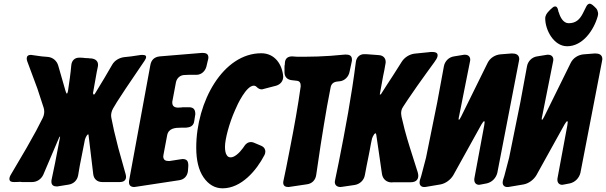

<svg xmlns="http://www.w3.org/2000/svg" viewBox="-20 -1020 3289 1042"><path d="M585 -377C584 -382 583 -388 583 -393C583 -401 585 -417 594 -432L615 -467L662 -539L765 -691C770 -699 773 -705 773 -710C773 -715 772 -722 753 -722C751 -722 749 -722 746 -722L692 -714L655 -710C628 -707 602 -692 589 -669L547 -597L498 -516C495 -510 492 -507 490 -507C489 -507 485 -507 485 -515C485 -517 485 -519 486 -522L505 -629L511 -658C512 -662 512 -666 512 -669C512 -685 502 -700 475 -703H471C468 -703 465 -703 463 -704L442 -705C434 -706 426 -707 418 -707H409C388 -707 370 -694 367 -667C363 -620 356 -574 349 -526C347 -517 345 -512 343 -512C341 -512 339 -516 336 -525L296 -664C289 -689 268 -708 241 -711L206 -714L156 -721C153 -722 150 -722 147 -722C130 -722 125 -713 125 -702C125 -698 126 -693 128 -687L183 -539L217 -435C219 -429 220 -422 220 -415C220 -410 220 -396 212 -380L176 -310L124 -217L37 -69C33 -62 31 -55 31 -50C31 -33 45 -32 59 -32C74 -32 82 -33 86 -33C90 -33 94 -33 99 -32H154C181 -32 204 -48 215 -72L298 -267C301 -275 304 -279 305 -279C306 -279 306 -278 306 -277C306 -275 305 -271 304 -266L279 -136L260 -45C259 -41 259 -37 259 -34C259 -14 272 -8 290 -8L352 -18C379 -22 399 -41 404 -68L413 -121L441 -263C444 -272 447 -279 452 -286C455 -289 457 -291 458 -291C460 -291 461 -288 461 -283L486 -75C489 -48 508 -32 535 -32H630C657 -32 664 -47 664 -60C664 -65 663 -69 662 -74L622 -217L599 -310Z M953 -42C980 -46 997 -65 1000 -92L1002 -120C1002 -143 997 -157 970 -157L965 -156H963L899 -146C879 -146 866 -150 866 -173L867 -177V-179L887 -285C894 -324 930 -327 962 -327H985C988 -327 992 -327 995 -328C1018 -330 1031 -341 1034 -362L1040 -400C1040 -424 1032 -438 1005 -438H977C973 -438 969 -438 966 -437L947 -436C928 -436 915 -443 915 -463C915 -468 915 -471 916 -473L935 -574C940 -597 959 -613 982 -613L1005 -614H1048C1073 -615 1093 -633 1100 -658C1103 -670 1105 -681 1108 -692L1109 -695C1110 -700 1111 -704 1111 -708C1111 -729 1096 -733 1077 -733L847 -714C818 -711 801 -695 796 -667L681 -42C680 -39 680 -36 680 -31C680 -14 690 -5 709 -5L714 -6H716Z M1517 -604C1512 -671 1471 -731 1398 -731C1191 -731 1045 -469 1045 -219C1045 -150 1058 -96 1085 -57C1112 -18 1147 2 1188 2C1290 2 1372 -95 1415 -178C1418 -184 1420 -190 1420 -197C1420 -205 1418 -221 1395 -230L1357 -246C1352 -248 1347 -249 1342 -249C1326 -249 1313 -240 1303 -223L1299 -217C1278 -188 1252 -166 1232 -166C1222 -166 1215 -170 1210 -179C1204 -188 1201 -203 1201 -224C1201 -264 1224 -352 1256 -423C1269 -455 1317 -555 1357 -555C1363 -555 1368 -553 1373 -548C1382 -539 1391 -535 1400 -535C1403 -535 1405 -535 1406 -536L1479 -555C1502 -562 1517 -580 1517 -604Z M1647 -20C1674 -24 1692 -43 1696 -70L1720 -232C1733 -311 1742 -372 1755 -444L1774 -544C1777 -563 1788 -574 1807 -577C1814 -578 1819 -578 1824 -579H1825C1850 -582 1872 -603 1877 -630L1889 -686C1890 -689 1890 -692 1890 -697C1890 -720 1874 -724 1854 -724L1773 -717C1728 -714 1680 -712 1631 -712H1605C1596 -712 1588 -712 1579 -713L1566 -714C1541 -714 1527 -702 1526 -677C1526 -672 1526 -669 1525 -667C1524 -664 1524 -660 1524 -657V-627C1524 -603 1539 -588 1562 -585L1588 -582C1608 -581 1612 -569 1612 -552C1597 -444 1577 -333 1554 -216C1547 -181 1540 -145 1533 -109L1519 -42C1518 -37 1517 -33 1517 -29C1517 -10 1530 -5 1546 -5L1551 -6H1553Z M1904 -16C1932 -20 1955 -41 1960 -69L1970 -122C1975 -149 1982 -178 1987 -207C1991 -230 1995 -251 1999 -268C2001 -275 2005 -283 2011 -292C2014 -295 2017 -297 2018 -297C2019 -297 2021 -294 2022 -289L2040 -166C2043 -142 2047 -119 2050 -96L2053 -76C2057 -48 2078 -30 2106 -30L2115 -31H2209C2242 -31 2250 -50 2250 -66C2250 -72 2249 -78 2247 -85L2234 -126C2214 -190 2193 -252 2176 -317L2159 -387C2158 -394 2157 -399 2157 -403C2157 -411 2157 -426 2168 -441L2193 -479C2225 -527 2263 -580 2294 -623C2309 -644 2324 -664 2339 -685L2340 -687C2350 -700 2355 -711 2355 -719C2355 -726 2354 -738 2325 -738C2318 -738 2313 -738 2310 -737L2231 -729C2203 -726 2176 -709 2161 -686L2114 -612C2089 -573 2066 -539 2047 -508L2041 -507L2059 -606C2060 -613 2063 -623 2066 -640L2072 -674C2073 -677 2073 -680 2073 -685C2073 -702 2062 -720 2034 -721L2021 -722C2004 -723 1986 -725 1967 -726H1956C1933 -726 1914 -710 1911 -682C1888 -499 1854 -318 1818 -137L1799 -45C1798 -38 1797 -34 1797 -33C1797 -14 1810 -5 1829 -5L1834 -6H1836Z M2796 -687C2797 -692 2798 -696 2798 -699C2798 -724 2779 -730 2758 -730L2695 -725C2666 -722 2639 -705 2626 -678L2483 -388C2477 -376 2473 -370 2471 -370C2471 -370 2469 -369 2469 -374C2469 -378 2470 -384 2472 -392L2530 -683C2531 -688 2532 -692 2532 -696C2532 -712 2522 -723 2503 -723C2500 -723 2497 -723 2493 -722L2444 -714C2416 -710 2394 -688 2389 -660L2353 -465L2292 -164L2266 -65L2259 -43C2258 -38 2257 -33 2257 -29C2257 -16 2265 -5 2282 -5C2285 -5 2289 -5 2293 -6L2370 -19C2398 -24 2425 -44 2440 -69L2593 -345C2600 -356 2604 -362 2607 -362C2608 -362 2610 -363 2610 -356C2610 -352 2609 -347 2608 -340L2555 -55C2554 -51 2554 -47 2554 -44C2554 -27 2565 -17 2580 -17C2583 -17 2587 -18 2592 -19L2623 -25C2651 -32 2672 -54 2679 -82Z M3058 -769C3143 -769 3203 -857 3224 -932C3225 -937 3226 -941 3226 -945C3226 -950 3225 -954 3224 -957C3222 -966 3218 -973 3211 -979L3205 -985C3203 -987 3200 -989 3197 -992L3196 -993C3189 -998 3184 -1000 3181 -1000C3174 -1000 3167 -995 3162 -985L3143 -947C3126 -914 3105 -894 3066 -894C3037 -894 3020 -927 3013 -952C3010 -956 3010 -961 3009 -965C3006 -978 3001 -985 2994 -985C2988 -985 2983 -983 2978 -978L2970 -971C2967 -968 2963 -965 2960 -961L2959 -960C2948 -949 2939 -936 2939 -920C2939 -856 2986 -769 3058 -769ZM3247 -687C3248 -692 3249 -696 3249 -699C3249 -724 3230 -730 3209 -730L3146 -725C3117 -722 3090 -705 3077 -678L2934 -388C2928 -376 2924 -370 2922 -370C2922 -370 2920 -369 2920 -374C2920 -378 2921 -384 2923 -392L2981 -683C2982 -688 2983 -692 2983 -696C2983 -712 2973 -723 2954 -723C2951 -723 2948 -723 2944 -722L2895 -714C2867 -710 2845 -688 2840 -660L2804 -465L2743 -164L2717 -65L2710 -43C2709 -38 2708 -33 2708 -29C2708 -16 2716 -5 2733 -5C2736 -5 2740 -5 2744 -6L2821 -19C2849 -24 2876 -44 2891 -69L3044 -345C3051 -356 3055 -362 3058 -362C3059 -362 3061 -363 3061 -356C3061 -352 3060 -347 3059 -340L3006 -55C3005 -51 3005 -47 3005 -44C3005 -27 3016 -17 3031 -17C3034 -17 3038 -18 3043 -19L3074 -25C3102 -32 3123 -54 3130 -82Z"/></svg>

Font: Bangerz
Style: Bold
Weight: 700
Designer: vernon adams
Foundry: Vernon Adams
Version: Version 2.10;December 28, 2023;FontCreator 13.0.0.2683 64-bi